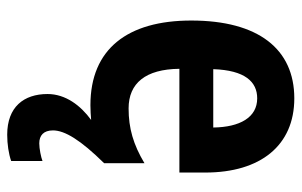

<svg xmlns="http://www.w3.org/2000/svg" viewBox="-172 -424 837 533"><g transform="rotate(90 246.5 -157.5)"><path d="M342 114C342 81 369 37 433 -28V-140C381 -109 336 -96 281 -96C211 -96 172 -143 171 -237H459V-309C459 -462 384 -556 253 -556C116 -556 37 -456 37 -270C37 -93 116 10 272 10C287 10 300 9 313 8C273 37 241 79 241 129C241 195 277 241 354 241C380 241 407 237 427 230V143C417 147 393 152 378 152C356 152 342 140 342 114ZM253 -453C306 -453 333 -405 334 -331H172C175 -419 207 -453 253 -453Z"/></g></svg>

Font: Noto Sans Telugu Condensed
Style: Bold
Weight: 700
Width: 3
Designer: Jelle Bosma - Monotype Design Team
Foundry: Monotype Imaging Inc.
Version: Version 2.005